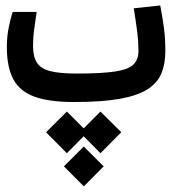

<svg xmlns="http://www.w3.org/2000/svg" viewBox="-20 -368 626 698"><path d="M248.5 2.9Q158.7 2.9 105.2 -16.6Q51.8 -36.1 28.3 -80.1Q4.9 -124 4.9 -197.3Q4.9 -234.9 12 -269.5Q19 -304.2 26.4 -324.7H113.3Q106.9 -281.7 103.5 -256.3Q100.1 -231 100.1 -200.7Q100.1 -162.1 114.3 -140.1Q128.4 -118.2 162.8 -109.4Q197.3 -100.6 258.3 -100.6Q348.6 -100.6 397.5 -107.9Q446.3 -115.2 464.8 -133.3Q483.4 -151.4 483.4 -183.1Q483.4 -215.8 479 -251Q474.6 -286.1 466.3 -337.9L562.5 -348.1Q571.8 -299.3 576.4 -263.7Q581.1 -228 581.1 -182.1Q581.1 -136.7 567.1 -102.1Q553.2 -67.4 517.1 -43.9Q481 -20.5 416 -8.8Q351.1 2.9 248.5 2.9ZM345.2 37.6 420.9 112.8 345.2 189 284.2 127.4 223.1 189 147.5 112.8 223.1 37.6 284.2 98.6ZM284.7 164.6 356.9 236.8 284.7 309.6 212.4 236.8Z"/></svg>

Font: Cascadia Mono PL
Style: Regular
Weight: 400
Monospace: yes
Designer: Aaron Bell
Foundry: Saja Typeworks
Version: Version 2404.023; ttfautohint (v1.8.4)